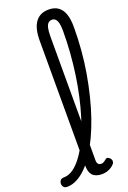

<svg xmlns="http://www.w3.org/2000/svg" viewBox="-326 -1347 956 1435"><g transform="rotate(-20 152.0 -629.5)"><path d="M-57 17Q-76 17 -85 5.5Q-94 -6 -94 -20.5Q-94 -35 -85 -46.5Q-76 -58 -57 -58Q-25 -58 5.5 -75.5Q36 -93 65.5 -126.5Q95 -160 122.5 -207Q150 -254 174.5 -313Q199 -372 220 -440.5Q241 -509 258 -585.5Q275 -662 287 -745Q299 -828 305.5 -915Q312 -1002 312 -1090Q312 -1107 325 -1116Q338 -1125 355 -1125Q372 -1125 385 -1116Q398 -1107 398 -1090Q398 -998 390.5 -906.5Q383 -815 368 -727.5Q353 -640 332.5 -557.5Q312 -475 286.5 -401Q261 -327 230.5 -262.5Q200 -198 166.5 -146.5Q133 -95 96 -58.5Q59 -22 20.5 -2.5Q-18 17 -57 17ZM221 17Q195 17 176 10Q157 3 145.5 -10Q134 -23 128.5 -42.5Q123 -62 123 -86V-1081Q123 -1178 159 -1227Q195 -1276 265 -1276Q310 -1276 339.5 -1255Q369 -1234 383.5 -1193Q398 -1152 398 -1090Q398 -1071 385 -1062Q372 -1053 355 -1053Q338 -1053 325 -1062Q312 -1071 312 -1090Q312 -1127 306.5 -1150Q301 -1173 290 -1184.5Q279 -1196 262 -1196Q244 -1196 232 -1184.5Q220 -1173 214.5 -1147.5Q209 -1122 209 -1081V-96Q209 -83 213 -74.5Q217 -66 224 -62Q231 -58 240 -58Q249 -58 256.5 -61Q264 -64 271 -69.5Q278 -75 285 -80Q293 -87 303 -82.5Q313 -78 320 -70Q328 -60 328.5 -50Q329 -40 324 -31Q313 -16 296 -5Q279 6 260 11.5Q241 17 221 17Z"/></g></svg>

Font: Playwrite VN
Style: Regular
Weight: 400
Designer: Veronika Burian, José Scaglione
Foundry: TypeTogether
Version: Version 1.002